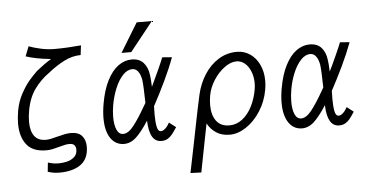

<svg xmlns="http://www.w3.org/2000/svg" viewBox="-63 -930 2526 1298"><g transform="rotate(-5 1200.0 -281.5)"><path d="M301 97Q323.5 97 351.5 91Q379.5 85 402 66.5Q424.5 48 424.5 14.5Q424.5 -2 415.2 -14.5Q406 -27 380.5 -27Q366 -27 351.5 -24Q337 -21 311 -14Q284.5 -6.5 264.2 -2.2Q244 2 222.5 2Q130 2 88.5 -51.8Q47 -105.5 47 -194Q47 -233.5 55 -280Q66 -342.5 94.2 -394.5Q122.5 -446.5 150.2 -478.8Q178 -511 206.5 -538.5Q266.5 -586.5 307.5 -610Q201 -621 137.5 -643L163.5 -709Q198 -696 244.2 -685.8Q290.5 -675.5 336.5 -675.5Q421 -675.5 517 -684.5L513 -652.5Q511 -640 509 -619.5Q452 -619 397 -591.2Q342 -563.5 287.5 -519.5Q230 -479.5 187.5 -421.5Q145 -363.5 129.5 -277Q122 -236 122 -200.5Q122 -138 147.2 -103.5Q172.5 -69 225 -69Q241 -69 258.8 -72.5Q276.5 -76 303.5 -83.5Q335 -91.5 355.8 -95.8Q376.5 -100 397.5 -100Q448.5 -100 472.5 -72Q496.5 -44 496.5 1Q496.5 18 493.5 36Q482.5 99 430.5 129.5Q378.5 160 299 160Q275.5 160 258.8 157.2Q242 154.5 218.5 147.5L225 85.5Q250 92.5 264.8 94.8Q279.5 97 301 97Z M625.5 -179.5Q625.5 -225.5 635 -279.5Q651 -371 683.2 -434Q715.5 -497 758.2 -528.2Q801 -559.5 849.5 -559.5Q901 -559.5 929.2 -528.2Q957.5 -497 964 -446Q968 -422.5 970.5 -363.5Q998 -421 1022.8 -476Q1047.5 -531 1057 -556L1122.5 -551Q1096 -478 1055.8 -393.8Q1015.5 -309.5 973 -231.5L972 -174Q972 -126.5 978.5 -93Q985 -59.5 1005 -59.5Q1019.5 -59.5 1035.5 -74.2Q1051.5 -89 1064 -112.5L1109.5 -77.5Q1089 -46.5 1076 -30.2Q1063 -14 1045.2 -3.5Q1027.5 7 1003 7Q921.5 7 917.5 -138.5Q870.5 -65.5 832.2 -30.2Q794 5 749 5Q713.5 5 685.5 -15.5Q657.5 -36 641.5 -77.5Q625.5 -119 625.5 -179.5ZM785.5 -609.5 905.5 -806.5H1008.5L851.5 -609.5ZM691.5 -182.5Q691.5 -129 706 -96Q720.5 -63 749.5 -63Q784 -63 820.8 -109.5Q857.5 -156 904.5 -238L917 -259Q915 -375.5 909.5 -416.5Q902.5 -454 887 -474Q871.5 -494 848.5 -494Q814 -494 783.5 -461.2Q753 -428.5 731.2 -376Q709.5 -323.5 699 -264.5Q691.5 -222.5 691.5 -182.5Z M1179 240 1218.5 46.5 1244 -81.5Q1267.5 -200.5 1286.5 -285Q1303.5 -357.5 1341.8 -417.5Q1380 -477.5 1436.8 -513.2Q1493.5 -549 1563 -549Q1612 -549 1651.8 -522Q1691.5 -495 1714.2 -446.8Q1737 -398.5 1737 -337Q1737 -309 1731.5 -277Q1717.5 -198 1676 -133.5Q1634.5 -69 1578.5 -32Q1522.5 5 1467 5Q1413 5 1375.2 -20Q1337.5 -45 1316.5 -84.5L1290 50.5Q1261.5 193 1252.5 242.5ZM1661 -286Q1664.5 -305.5 1664.5 -328Q1664.5 -370.5 1650.2 -406.5Q1636 -442.5 1611 -463.8Q1586 -485 1554.5 -485Q1515 -485 1472.5 -453.8Q1430 -422.5 1398.2 -372.8Q1366.5 -323 1357.5 -271Q1351.5 -237.5 1351.5 -206Q1351.5 -138.5 1381.2 -98.2Q1411 -58 1470.5 -58Q1518.5 -58 1558 -88.8Q1597.5 -119.5 1623.8 -171.2Q1650 -223 1661 -286Z M1834 -178.5Q1834 -224 1843.5 -277.5Q1859.5 -368.5 1891.5 -431Q1923.5 -493.5 1966.2 -524.8Q2009 -556 2057 -556Q2108.5 -556 2136.2 -525Q2164 -494 2170.5 -443Q2174.5 -419.5 2177 -361.5Q2203.5 -415.5 2228.2 -471Q2253 -526.5 2263 -552.5L2328 -547.5Q2301 -474.5 2260.8 -390.2Q2220.5 -306 2179.5 -230.5L2178.5 -173Q2178.5 -125.5 2185 -92.2Q2191.5 -59 2211.5 -59Q2225.5 -59 2241.5 -73.8Q2257.5 -88.5 2270 -112L2315 -77Q2295 -46.5 2282 -30.2Q2269 -14 2251.2 -3.5Q2233.5 7 2209.5 7Q2128.5 7 2124.5 -138Q2078 -65.5 2040 -30.2Q2002 5 1957 5Q1921.5 5 1893.8 -15.5Q1866 -36 1850 -77.2Q1834 -118.5 1834 -178.5ZM1900 -181Q1900 -128 1914.2 -95.2Q1928.5 -62.5 1957.5 -62.5Q1992 -62.5 2028.8 -109Q2065.5 -155.5 2111.5 -236.5L2124 -258Q2122 -373 2116.5 -414Q2109.5 -451 2094 -471Q2078.5 -491 2056 -491Q2021.5 -491 1991.2 -458.5Q1961 -426 1939.2 -373.8Q1917.5 -321.5 1907.5 -263Q1900 -221 1900 -181Z"/></g></svg>

Font: JuliaMono Light
Style: Italic
Weight: 300
Italic angle: -9°
Monospace: yes
Designer: cormullion
Foundry: corm
Version: Version 0.054; ttfautohint (v1.8.4)